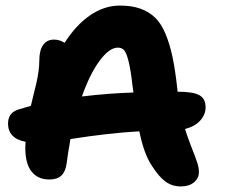

<svg xmlns="http://www.w3.org/2000/svg" viewBox="-20 -667 807 689"><path d="M628.9 2Q598.6 2 575 -14.6Q551.3 -31.2 525.9 -70.8Q496.6 -113.3 480 -195.8Q373 -189.9 232.9 -168Q223.1 -113.8 219.2 -81.1Q215.3 -51.3 200.4 -37.1Q185.5 -22.9 157.2 -22.9Q115.7 -22.9 93.3 -51.3Q70.8 -79.6 70.8 -136.2Q70.8 -140.1 71.3 -147.5Q71.8 -154.8 71.8 -158.2Q40 -164.1 24.4 -180.9Q8.8 -197.8 8.8 -223.1Q8.8 -262.7 45.9 -273.9Q50.8 -275.4 66.2 -280Q81.5 -284.7 90.8 -287.1Q94.2 -302.2 100.8 -328.9Q107.4 -355.5 111.1 -371.1Q114.7 -386.7 117.9 -408.7Q121.1 -430.7 121.1 -450.2Q121.1 -486.3 134.8 -505.6Q148.4 -524.9 173.8 -524.9Q194.3 -524.9 211.9 -513.2Q251.5 -576.2 302.7 -611.6Q354 -647 410.2 -647Q452.6 -647 483.6 -636Q514.6 -625 536.6 -603.8Q558.6 -582.5 574 -545.4Q589.4 -508.3 599.1 -462.2Q608.9 -416 616.2 -349.1Q616.2 -347.7 616.7 -343.8Q617.2 -339.8 617.2 -337.9Q673.8 -337.9 695.8 -325.2Q717.8 -312.5 717.8 -282.2Q717.8 -255.4 698.2 -234.1Q678.7 -212.9 644 -204.1Q653.3 -173.8 666.7 -139.9Q680.2 -106 687 -85.9Q693.8 -65.9 693.8 -49.8Q693.8 -26.9 676 -12.5Q658.2 2 628.9 2ZM402.8 -496.1Q372.6 -496.1 337.6 -449.2Q302.7 -402.3 273.9 -320.8Q372.6 -332.5 459 -335Q456.5 -352.1 456.1 -355Q449.2 -416 441.4 -447Q433.6 -478 425.3 -487.1Q417 -496.1 402.8 -496.1Z"/></svg>

Font: Shantell Sans Irregular
Style: Bold
Weight: 700
Designer: Stephen Nixon, Anya Danilova, Shantell Martin
Foundry: Arrow Type
Version: Version 1.006;[9816181b4]